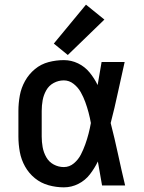

<svg xmlns="http://www.w3.org/2000/svg" viewBox="-20 -796 616 824"><path d="M254 8Q287 8 316.5 -7Q346 -22 366 -48Q386 -74 400 -103Q409 -52 418 0H517Q501 -67 486.5 -134.5Q472 -202 455 -268Q472 -333 486 -399Q500 -465 515 -530H416Q407 -481 399 -431Q385 -460 364.5 -485Q344 -510 315 -524Q286 -538 254 -538Q221 -538 188.5 -529.5Q156 -521 130 -499.5Q104 -478 87.5 -448.5Q71 -419 65 -386Q59 -353 59 -320V-210Q59 -177 65 -144Q71 -111 87.5 -81.5Q104 -52 130 -31Q156 -10 188.5 -1Q221 8 254 8ZM254 -79Q231 -79 210.5 -90Q190 -101 178.5 -121.5Q167 -142 163 -164.5Q159 -187 159 -210V-320Q159 -343 163 -365.5Q167 -388 178.5 -408.5Q190 -429 210.5 -440Q231 -451 254 -451Q277 -451 296 -436Q315 -421 326.5 -400.5Q338 -380 346 -358Q354 -336 360 -313.5Q366 -291 370 -268Q366 -245 360 -222Q354 -199 346 -176.5Q338 -154 327 -132.5Q316 -111 297 -95Q278 -79 254 -79ZM271 -560 428 -712 349 -776 211 -609Z"/></svg>

Font: Iosevka Sparkle Medium
Style: Regular
Weight: 500
Designer: Belleve Invis
Foundry: Belleve Invis
Version: Version 4.5.0; ttfautohint (v1.8.3)